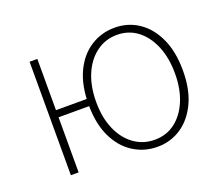

<svg xmlns="http://www.w3.org/2000/svg" viewBox="-97 -683 974 838"><g transform="rotate(-20 390.5 -263.5)"><path d="M105 0V-527H141V-289H296V-256H141V0ZM504 13Q442 13 391.5 -19.5Q341 -52 312 -113.5Q283 -175 283 -262Q283 -351 312 -413Q341 -475 391.5 -507.5Q442 -540 504 -540Q565 -540 614 -507.5Q663 -475 692 -413Q721 -351 721 -262Q721 -175 692 -113.5Q663 -52 614 -19.5Q565 13 504 13ZM503 -20Q557 -20 597.5 -50.5Q638 -81 661 -135.5Q684 -190 684 -262Q684 -335 661 -390Q638 -445 597.5 -476Q557 -507 503 -507Q449 -507 407 -476Q365 -445 341.5 -390Q318 -335 318 -262Q318 -190 341.5 -135.5Q365 -81 407 -50.5Q449 -20 503 -20Z"/></g></svg>

Font: Noto Sans TC
Style: Regular
Weight: 100
Designer: Ryoko NISHIZUKA 西塚涼子 (kana, bopomofo & ideographs); Paul D. Hunt (Latin, Greek & Cyrillic); Sandoll Communications 산돌커뮤니
Foundry: Adobe
Version: Version 2.004;hotconv 1.0.118;makeotfexe 2.5.65603